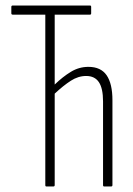

<svg xmlns="http://www.w3.org/2000/svg" viewBox="-20 -675 482 695"><path d="M148 0Q144 0 144 -5V-622H26Q21 -622 21 -627V-650Q21 -655 26 -655H306Q310 -655 310 -650V-627Q310 -622 306 -622H178V-369Q207 -397 236.5 -415Q266 -433 300 -433Q345 -433 366 -402.5Q387 -372 387 -312V-5Q387 0 382 0H357Q353 0 353 -5V-308Q353 -355 338 -377.5Q323 -400 292 -400Q263 -400 236 -382.5Q209 -365 178 -336V-5Q178 0 173 0Z"/></svg>

Font: Sofia Sans Extra Condensed ExtraLight
Style: Regular
Weight: 250
Designer: Botio Nikoltchev, Ani Petrova
Foundry: lettersoup
Version: Version 4.101